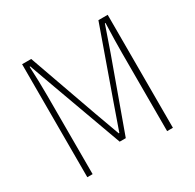

<svg xmlns="http://www.w3.org/2000/svg" viewBox="-157 -897 1084 1068"><g transform="rotate(-30 385.0 -363.0)"><path d="M110.4 0V-725.6H168.9L324.2 -288.1Q378.9 -137.7 383.8 -124H387.7Q416 -204.1 445.3 -288.1L600.6 -725.6H660.2V0H623V-502Q623 -575.2 627 -692.4H623L567.4 -532.2L404.3 -81.1H365.2L201.2 -532.2L143.6 -692.4H139.6Q144.5 -594.7 144.5 -502V0Z"/></g></svg>

Font: Gen Shin Gothic ExtraLight
Style: Regular
Weight: 100
Designer: [Source Han Sans]
Ryoko NISHIZUKA  (kana & ideographs); Paul D. Hunt (Latin, Greek & Cyrillic); Wenlong ZHANG  (bopomofo
Version: Version 1.002.20150607